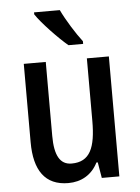

<svg xmlns="http://www.w3.org/2000/svg" viewBox="-54 -809 626 861"><g transform="rotate(-5 258.5 -378.0)"><path d="M248 -766H132V-757C158 -717 232 -640 273 -606H339V-618C311 -654 269 -721 248 -766ZM449 -540H350V-259C350 -138 324 -76 241 -76C189 -76 165 -119 165 -207V-540H66V-187C66 -61 114 10 219 10C277 10 325 -17 352 -71H358L370 0H449Z"/></g></svg>

Font: Noto Sans Arabic Cond Med
Style: Regular
Weight: 500
Width: 3
Designer: Monotype Design Team, Nadine Chahine, Nizar Qandah and Khaled Hosny
Foundry: Monotype Imaging Inc.
Version: Version 2.012